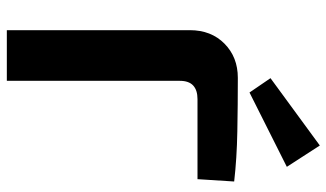

<svg xmlns="http://www.w3.org/2000/svg" viewBox="-222 -758 979 576"><g transform="rotate(90 268.0 -469.5)"><path d="M213 -693Q292 -693 373.5 -691.5Q455 -690 524 -682L517 -572H277Q250 -572 236 -559Q222 -546 222 -519V0H70V-549Q70 -613 110.5 -653Q151 -693 213 -693ZM416 -939 480 -840 257 -728 214 -791Z"/></g></svg>

Font: Exo 2
Style: Bold
Weight: 700
Designer: Natanael Gama
Foundry: Natanael Gama
Version: Version 2.010